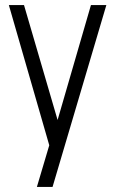

<svg xmlns="http://www.w3.org/2000/svg" viewBox="-20 -560 455 760"><path d="M126 180 175 15 15 -540H75L215 -61H201L340 -540H401L188 180Z"/></svg>

Font: Mohave Light
Style: Regular
Weight: 300
Designer: Gumpita Rahayu
Foundry: Tokotype
Version: Version 2.003